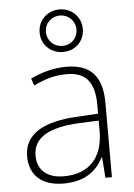

<svg xmlns="http://www.w3.org/2000/svg" viewBox="-56 -855 634 908"><g transform="rotate(-5 260.5 -401.0)"><path d="M261 -610C318 -610 363 -651 363 -711C363 -768 318 -812 261 -812C204 -812 158 -770 158 -711C158 -650 205 -610 261 -610ZM261 -639C218 -639 188 -671 188 -711C188 -752 219 -783 261 -783C300 -783 333 -752 333 -711C333 -671 303 -639 261 -639ZM269 -539C208 -539 150 -522 99 -498L111 -464C166 -491 214 -504 268 -504C356 -504 400 -459 400 -345V-305L300 -299C139 -291 48 -238 48 -133C48 -44 105 10 209 10C314 10 367 -37 399 -98H401L408 0H439V-353C439 -482 382 -539 269 -539ZM304 -268 400 -272V-219C399 -101 338 -24 213 -24C134 -24 88 -64 88 -133C88 -221 168 -261 304 -268Z"/></g></svg>

Font: Noto Sans Meetei Mayek ExtraLight
Style: Regular
Weight: 200
Designer: Monotype Design Team and Neelakash Kshetrimayum
Foundry: Monotype Imaging Inc.
Version: Version 2.002